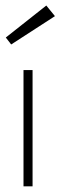

<svg xmlns="http://www.w3.org/2000/svg" viewBox="-24 -658 214 678"><path d="M59 0V-410.5H91V0ZM15.5 -501 -3.5 -525.5 139.5 -638.5 170 -601Z"/></svg>

Font: League Spartan Extralight
Style: Regular
Weight: 200
Foundry: The League of Moveable Type
Version: Version 2.300; ttfautohint (v1.8.3)